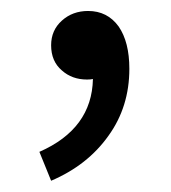

<svg xmlns="http://www.w3.org/2000/svg" viewBox="-20 -144 311 350"><path d="M51.8 132.8Q147.5 90.8 149.4 0Q145.5 1 138.7 1Q111.3 1 92.8 -15.6Q73.2 -32.2 73.2 -61.5Q73.2 -88.9 92.8 -106.4Q112.3 -124 140.6 -124Q175.8 -124 196.3 -95.7Q215.8 -67.4 215.8 -18.6Q215.8 50.8 177.7 103.5Q139.6 157.2 73.2 185.5Z"/></svg>

Font: Noto Traditional Nushu
Style: Regular
Weight: 400
Designer: LIU Zhao
Foundry: Z&Z Studio
Version: Version 1.001; ttfautohint (v1.8.3) -l 8 -r 50 -G 200 -x 14 